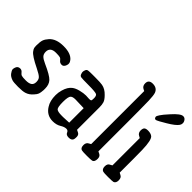

<svg xmlns="http://www.w3.org/2000/svg" viewBox="-112 -1146 1520 1520"><g transform="rotate(45 648.0 -386.5)"><path d="M293 -48.8Q267.6 -18.6 235.4 -8.8Q211.9 -1 160.6 -1Q109.4 -1 92.8 -6.8Q61.5 -17.6 48.3 -36.1Q35.2 -54.7 32.7 -63.5Q30.3 -72.3 35.2 -87.9Q43 -116.2 70.3 -116.2Q87.9 -116.2 98.6 -102.1Q109.4 -87.9 121.1 -84Q132.8 -80.1 168.5 -80.1Q204.1 -80.1 220.7 -92.8Q236.3 -104.5 236.3 -130.9Q236.3 -157.2 223.6 -170.9Q210.9 -185.5 163.1 -209Q66.4 -255.9 46.9 -284.2Q35.2 -299.8 33.2 -310.1Q31.2 -320.3 31.2 -332Q31.2 -377 38.6 -397.5Q45.9 -418 65.4 -439.5Q104.5 -484.4 188.5 -484.4Q270.5 -484.4 302.7 -444.3Q313.5 -429.7 314.5 -421.9Q317.4 -410.2 312.5 -396.5Q302.7 -368.2 282.2 -368.2Q260.7 -368.2 250 -382.8Q239.3 -397.5 227.1 -400.9Q214.8 -404.3 182.6 -404.3Q150.4 -404.3 134.8 -391.1Q119.1 -377.9 119.1 -352.5Q119.1 -327.1 132.8 -312.5Q146.5 -297.9 181.6 -282.2Q273.4 -241.2 297.9 -214.4Q322.3 -187.5 322.3 -143.6V-126Q320.3 -95.7 314.9 -81.1Q309.6 -66.4 293 -48.8Z M589.8 -333 626 -331.1Q638.7 -331.1 644.5 -334Q650.4 -336.9 649.9 -363.8Q649.4 -390.6 636.7 -397.5Q619.1 -405.3 546.4 -405.3Q473.6 -405.3 460 -408.2Q446.3 -412.1 442.4 -427.7Q437.5 -439.5 438.5 -448.2Q438.5 -457 443.4 -468.8Q448.2 -482.4 461.9 -484.4Q474.6 -486.3 505.9 -486.3H538.1Q599.6 -486.3 619.1 -482.4Q658.2 -475.6 691.4 -440.4Q718.8 -413.1 725.1 -392.1Q731.4 -371.1 731.4 -342.8V-90.8Q737.3 -87.9 750.5 -81.5Q763.7 -75.2 767.6 -62.5Q770.5 -52.7 769.5 -42Q769.5 -31.2 766.6 -20.5Q758.8 0 728.5 0Q699.2 0 691.9 -18.6Q684.6 -37.1 667 -37.1Q666 -37.1 665 -37.1Q644.5 -37.1 616.2 -19.5Q587.9 -2 546.9 -2Q479.5 -2 443.4 -60.5Q417 -100.6 417 -165Q417 -194.3 425.8 -224.6Q440.4 -276.4 471.7 -299.8Q492.2 -315.4 527.8 -324.2Q563.5 -333 589.8 -333ZM647.5 -249Q585.9 -252 553.7 -252Q521.5 -252 510.7 -240.2Q496.1 -227.5 496.1 -168Q496.1 -108.4 508.8 -96.2Q521.5 -84 566.4 -84H583L647.5 -86.9Z M875 -2.9Q852.5 -7.8 852.5 -42Q852.5 -70.3 875 -81.1Q880.9 -84 890.6 -89.8V-683.6Q885.7 -686.5 875 -691.4Q852.5 -703.1 852.5 -732.4Q852.5 -773.4 897.5 -773.4Q945.3 -773.4 960 -734.4Q967.8 -712.9 969.7 -655.3Q971.7 -559.6 971.7 -424.8V-89.8Q977.5 -86.9 991.2 -80.1Q1009.8 -70.3 1009.8 -43.9Q1009.8 -8.8 989.3 -2.9Q976.6 0 931.2 0Q885.7 0 875 -2.9Z M1113.3 -2.9Q1090.8 -9.8 1090.8 -42Q1090.8 -72.3 1113.3 -81.1Q1119.1 -84 1128.9 -89.8V-395.5Q1124 -398.4 1111.3 -405.3Q1090.8 -416 1090.8 -445.3Q1090.8 -455.1 1094.7 -466.8Q1101.6 -484.4 1132.8 -484.4Q1164.1 -484.4 1181.6 -470.7Q1206.1 -451.2 1209 -342.8Q1210 -303.7 1210 -249V-89.8Q1215.8 -86.9 1226.6 -81.1Q1248 -71.3 1248 -41Q1248 -10.7 1227.5 -2.9Q1214.8 0 1168.9 0Q1123 0 1113.3 -2.9ZM1279.3 -694.3Q1260.7 -667 1196.3 -628.9Q1131.8 -590.8 1124 -588.9Q1116.2 -586.9 1114.3 -586.9Q1104.5 -585.9 1099.6 -600.6Q1098.6 -602.5 1098.6 -607.4Q1098.6 -612.3 1111.8 -633.3Q1125 -654.3 1166 -699.2Q1221.7 -761.7 1249 -761.7Q1250 -761.7 1251 -761.7Q1266.6 -761.7 1276.9 -748Q1287.1 -734.4 1287.1 -719.7Q1287.1 -706.1 1279.3 -694.3Z"/></g></svg>

Font: Semi-Sweet
Style: Book
Weight: 400
Designer: Walter E Stewart
Version: 0.5